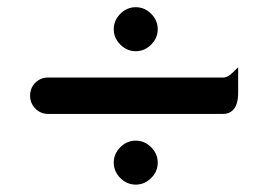

<svg xmlns="http://www.w3.org/2000/svg" viewBox="-20 -583 735 520"><path d="M305.9 -100.8Q288.1 -118.7 288.1 -142.6Q288.1 -166.5 305.9 -184.3Q323.7 -202.1 347.7 -202.1Q371.6 -202.1 389.4 -184.3Q407.2 -166.5 407.2 -142.6Q407.2 -118.7 389.4 -100.8Q371.6 -83 347.7 -83Q323.7 -83 305.9 -100.8ZM110.4 -373H584Q597.2 -373 609.9 -386.2L625 -400.9V-332Q625 -298.8 610.8 -284.7Q600.6 -274.4 584 -274.4H110.4Q90.3 -274.4 75.9 -288.8Q61.5 -303.2 61.5 -324Q61.5 -344.7 75.7 -358.9Q89.8 -373 110.4 -373ZM305.9 -462.2Q288.1 -480 288.1 -503.9Q288.1 -527.8 305.9 -545.7Q323.7 -563.5 347.7 -563.5Q371.6 -563.5 389.4 -545.7Q407.2 -527.8 407.2 -503.9Q407.2 -480 389.4 -462.2Q371.6 -444.3 347.7 -444.3Q323.7 -444.3 305.9 -462.2Z"/></svg>

Font: YuPearl-SemiBold
Style: SemiBold
Weight: 600
Designer: Max Yao
Foundry: Max-Everyday
Version: Version 1.011; ttfautohint (v1.8.3)